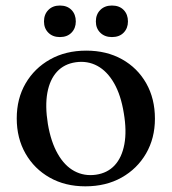

<svg xmlns="http://www.w3.org/2000/svg" viewBox="-20 -662 621 694"><path d="M292 -479Q365 -479 421 -447.8Q477 -416.5 508.5 -361Q540 -305.5 540 -233Q540 -162.5 508 -107.2Q476 -52 419.5 -20.2Q363 11.5 288.5 11.5Q215.5 11.5 159.8 -20Q104 -51.5 72.2 -107Q40.5 -162.5 40.5 -234Q40.5 -305.5 72.5 -360.5Q104.5 -415.5 161 -447.2Q217.5 -479 292 -479ZM327 -30.5Q368.5 -36.5 394.5 -64.5Q420.5 -92.5 429.5 -140.5Q438.5 -188.5 427.5 -253Q417 -318.5 392.2 -361.5Q367.5 -404.5 332 -423.8Q296.5 -443 254 -437Q212 -431 186 -402.8Q160 -374.5 151.2 -326.8Q142.5 -279 153 -214Q164 -149 188.8 -105.8Q213.5 -62.5 249 -43.5Q284.5 -24.5 327 -30.5ZM196.5 -528Q170.5 -528 154.8 -543.8Q139 -559.5 139 -584.5Q139 -610 154.8 -626Q170.5 -642 196.5 -642Q223 -642 238.5 -626Q254 -610 254 -584.5Q254 -560 238.5 -544Q223 -528 196.5 -528ZM384.5 -528Q358.5 -528 342.5 -543.8Q326.5 -559.5 326.5 -584.5Q326.5 -610 342.5 -626Q358.5 -642 384.5 -642Q411.5 -642 427 -626Q442.5 -610 442.5 -584.5Q442.5 -560 427 -544Q411.5 -528 384.5 -528Z"/></svg>

Font: Fraunces 18pt
Style: Regular
Weight: 400
Version: Version 1.000;[b76b70a41]